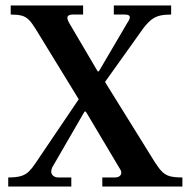

<svg xmlns="http://www.w3.org/2000/svg" viewBox="-20 -680 695 700"><path d="M353 0V-33H399Q415 -33 420.5 -43Q426 -53 415 -68L293 -273H273L272 -310L109 -576Q96 -597 85 -608Q74 -619 59 -623Q44 -627 19 -627V-660H283V-627H246Q230 -627 226.5 -619.5Q223 -612 233 -595L336 -420H349L358 -389L545 -88Q559 -66 571 -54Q583 -42 599.5 -37.5Q616 -33 645 -33V0ZM10 0V-33Q39 -33 56 -38Q73 -43 84.5 -54Q96 -65 108 -83L273 -327L295 -285L170 -69Q163 -51 171 -42Q179 -33 192 -33H240V0ZM357 -373 334 -409 445 -598Q455 -612 453 -619.5Q451 -627 434 -627H395V-660H604V-627Q580 -627 563 -623Q546 -619 532.5 -608.5Q519 -598 504 -579Z"/></svg>

Font: Frank Ruhl Libre Medium
Style: Regular
Weight: 500
Designer: Yanek Iontef
Foundry: Fontef
Version: Version 6.004